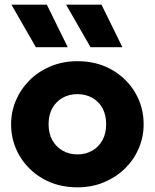

<svg xmlns="http://www.w3.org/2000/svg" viewBox="-20 -787 663 822"><path d="M311.5 15Q228 15 164 -21.8Q100 -58.5 63.8 -120Q27.5 -181.5 27.5 -255Q27.5 -308.5 48.2 -357.2Q69 -406 107 -443.8Q145 -481.5 197 -503.2Q249 -525 311.5 -525Q395 -525 459 -488.2Q523 -451.5 559 -390Q595 -328.5 595 -255Q595 -201.5 574.5 -152.8Q554 -104 516 -66.5Q478 -29 426 -7Q374 15 311.5 15ZM311.5 -126Q346.5 -126 374.5 -141.8Q402.5 -157.5 418.5 -186.5Q434.5 -215.5 434.5 -255Q434.5 -295 418.8 -323.8Q403 -352.5 375 -368.2Q347 -384 311.5 -384Q276 -384 248 -368.2Q220 -352.5 204 -323.8Q188 -295 188 -255Q188 -215.5 204.2 -186.5Q220.5 -157.5 248.5 -141.8Q276.5 -126 311.5 -126ZM367.5 -585 263 -767H414.5L504 -585ZM133.5 -585 29 -767H180.5L270 -585Z"/></svg>

Font: Geologica Cursive
Style: Bold
Weight: 700
Designer: Sindre Bremnes, Frode Helland
Foundry: Monokrom Skriftforlag AS
Version: Version 1.010;gftools[0.9.28]